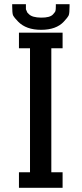

<svg xmlns="http://www.w3.org/2000/svg" viewBox="-20 -895 390 915"><path d="M224.6 -665V-74.2H278.3V0H70.3V-74.2H123V-665H70.3V-739.3H278.3V-665ZM38.1 -865.2V-875H103.5V-865.2V-850.6L107.4 -841.8Q108.4 -839.8 109.4 -836.9L110.4 -835L118.2 -827.1Q133.8 -811.5 175.8 -811Q217.8 -810.5 232.4 -826.2Q242.2 -836.9 244.1 -841.8Q246.1 -849.6 246.1 -865.2V-875H311.5V-865.2Q311.5 -833 307.6 -822.3Q301.8 -810.5 284.2 -792Q248 -752.9 175.8 -752.9Q104.5 -752.9 66.4 -792Q48.8 -809.6 42 -822.3Q38.1 -833 38.1 -865.2Z"/></svg>

Font: RobotoJAA
Style: Medium
Weight: 500
Version: Version 2.05; 2016-11-05